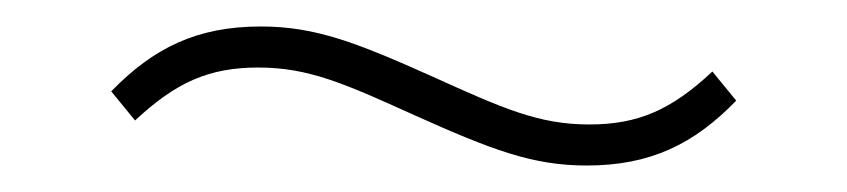

<svg xmlns="http://www.w3.org/2000/svg" viewBox="-20 -377 640 145"><path d="M423 -252C471 -252 504 -268 536 -301L518 -323C487 -294 462 -283 425 -283C387 -283 360 -295 307 -319C249 -345 218 -357 177 -357C129 -357 96 -341 64 -308L82 -286C113 -315 138 -326 175 -326C213 -326 240 -314 293 -290C351 -264 382 -252 423 -252Z"/></svg>

Font: IBM Plex Thai ExtraLight
Style: Regular
Weight: 200
Designer: Mike Abbink, Paul van der Laan, Pieter van Rosmalen, Ben Mitchell, Mark Frömberg
Foundry: Bold Monday
Version: Version 1.0